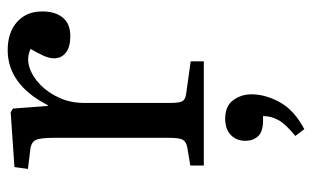

<svg xmlns="http://www.w3.org/2000/svg" viewBox="-180 -384 831 512"><g transform="rotate(-90 236.0 -127.5)"><path d="M51 0V-36L99 -44Q115 -47 120 -56.5Q125 -66 125 -92V-401Q125 -436 119 -448.5Q113 -461 91 -463L42 -469L47 -505L193 -515L203 -509L210 -416H212Q267 -523 359 -523Q406 -523 434 -498Q462 -473 462 -431Q462 -396 445.5 -376Q429 -356 396 -356Q367 -356 352 -368Q337 -380 337 -399Q337 -412 343.5 -426.5Q350 -441 362 -462Q338 -473 313 -465Q288 -457 266.5 -436Q245 -415 231.5 -385Q218 -355 218 -319V-90Q218 -66 222.5 -57.5Q227 -49 243 -47L329 -35V0ZM148 268 130 244Q162 218 172.5 198.5Q183 179 183 158H172Q141 158 129 144.5Q117 131 117 111Q117 87 132.5 72Q148 57 176 57Q210 57 225.5 78.5Q241 100 241 127Q241 164 220 202.5Q199 241 148 268Z"/></g></svg>

Font: Literata 36pt
Style: Regular
Weight: 400
Designer: Latin by Veronika Burian and Jose Scaglione. Greek by Irene Vlachou. Cyrillic by Vera Evstafieva.
Foundry: TypeTogether
Version: Version 3.002